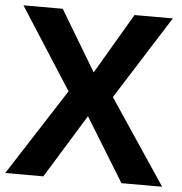

<svg xmlns="http://www.w3.org/2000/svg" viewBox="-52 -763 770 813"><g transform="rotate(5 333.5 -357.0)"><path d="M667 0H494L328 -270L162 0H0L237 -368L15 -714H182L336 -457L487 -714H650L426 -360Z"/></g></svg>

Font: Noto Sans Kannada
Style: Bold
Weight: 700
Designer: Jelle Bosma - Monotype Design Team
Foundry: Monotype Imaging Inc.
Version: Version 2.005; ttfautohint (v1.8.4.7-5d5b)